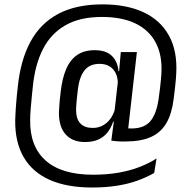

<svg xmlns="http://www.w3.org/2000/svg" viewBox="-20 -685 875 878"><path d="M369 -35.5Q312 -35.5 280.8 -69.8Q249.5 -104 249.5 -168.5Q249.5 -174 250 -180.5Q250.5 -187 251 -197.2Q251.5 -207.5 253 -224Q254.5 -240.5 257.5 -265Q264 -324.5 281.8 -367.2Q299.5 -410 331.8 -432.8Q364 -455.5 413 -455.5Q465 -455.5 491.5 -429.5Q518 -403.5 522 -359.5H542L518.5 -288.5Q519 -291.5 519 -294.8Q519 -298 519 -301Q519 -331 508.5 -351.5Q498 -372 479.5 -382.5Q461 -393 435.5 -393Q388.5 -393 365.2 -361.5Q342 -330 336 -275Q333 -250.5 331.5 -234.2Q330 -218 329.2 -208Q328.5 -198 328.2 -192Q328 -186 328 -182Q328 -141 347.5 -120.5Q367 -100 404.5 -100Q429 -100 449.2 -110.8Q469.5 -121.5 484 -140.8Q498.5 -160 505.5 -185.5L515.5 -129H497.5Q488.5 -101.5 472.5 -80.5Q456.5 -59.5 431 -47.5Q405.5 -35.5 369 -35.5ZM561 -51 489 -42 503 -148 502 -161.5 521.5 -333 523.5 -345.5 532 -442.5 532.5 -447H606ZM489 -42 545 -99.5Q554 -99 561.2 -98.2Q568.5 -97.5 581 -97.5Q638.5 -97.5 667 -130.2Q695.5 -163 705.5 -234Q709.5 -261.5 712 -283.8Q714.5 -306 716 -322.2Q717.5 -338.5 718 -348Q723 -430 693.2 -488Q663.5 -546 601.2 -576.8Q539 -607.5 446 -607.5Q345 -607.5 278.8 -569.2Q212.5 -531 176.5 -460.5Q140.5 -390 130.5 -292.5Q128 -268.5 126 -249.2Q124 -230 122.8 -214.2Q121.5 -198.5 120.2 -185.2Q119 -172 118.5 -160.2Q118 -148.5 118 -136.5Q116 -15.5 188.8 49.2Q261.5 114 405.5 114Q469.5 114 523 104.5Q576.5 95 619.8 78Q663 61 696 39.5L685 106Q651 125.5 609 140.8Q567 156 515.5 164.2Q464 172.5 401 172.5Q286 172.5 207.2 137.5Q128.5 102.5 88.5 34Q48.5 -34.5 49.5 -134Q50 -146.5 50.5 -159.2Q51 -172 52 -186Q53 -200 54.2 -215.8Q55.5 -231.5 57.2 -249.8Q59 -268 61.5 -289.5Q74 -410.5 119.5 -494.5Q165 -578.5 246.8 -621.8Q328.5 -665 448.5 -665Q559 -665 636.2 -629Q713.5 -593 752.5 -522.5Q791.5 -452 786 -349Q785.5 -338 784.2 -322.5Q783 -307 780.5 -284.8Q778 -262.5 774 -231.5Q765.5 -164.5 740.8 -122Q716 -79.5 671.2 -59Q626.5 -38.5 556.5 -38Q538 -37.5 521.8 -38.5Q505.5 -39.5 489 -42Z"/></svg>

Font: Anek Kannada
Style: Regular
Weight: 400
Version: Version 1.003